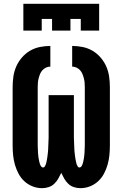

<svg xmlns="http://www.w3.org/2000/svg" viewBox="-20 -975 640 1003"><path d="M102 -815V-955H498V-815H402V-876H348V-815H252V-876H198V-815ZM200 8Q174 8 150 -1.5Q126 -11 107.5 -28Q89 -45 77 -67.5Q65 -90 58 -114.5Q51 -139 48.5 -164.5Q46 -190 46 -215V-520Q46 -548 50 -575.5Q54 -603 65 -628Q76 -653 94.5 -674.5Q113 -696 137 -710Q161 -724 188.5 -729.5Q216 -735 243 -735V-627Q231 -627 220.5 -622Q210 -617 202 -608.5Q194 -600 189.5 -589Q185 -578 182 -566.5Q179 -555 178 -543.5Q177 -532 177 -520V-215Q177 -209 177.5 -202.5Q178 -196 178 -190Q178 -184 178.5 -178Q179 -172 179.5 -165.5Q180 -159 181 -153Q182 -147 183 -141Q184 -135 185.5 -129Q187 -123 189 -117Q191 -111 195 -105.5Q199 -100 205 -100Q211 -100 214.5 -106Q218 -112 220 -118Q222 -124 223 -130.5Q224 -137 225.5 -143Q227 -149 227.5 -155.5Q228 -162 229 -168Q230 -174 230.5 -180.5Q231 -187 231.5 -193Q232 -199 232 -205.5Q232 -212 232.5 -218.5Q233 -225 233 -231Q233 -237 233.5 -243.5Q234 -250 234 -256Q234 -262 234 -268.5Q234 -275 234 -281.5Q234 -288 234 -294V-478H366V-294Q366 -288 366 -281.5Q366 -275 366 -268.5Q366 -262 366 -256Q366 -250 366.5 -243.5Q367 -237 367 -231Q367 -225 367.5 -218.5Q368 -212 368 -205.5Q368 -199 368.5 -193Q369 -187 369.5 -180.5Q370 -174 371 -168Q372 -162 372.5 -155.5Q373 -149 374.5 -143Q376 -137 377 -130.5Q378 -124 380 -118Q382 -112 385.5 -106Q389 -100 395 -100Q401 -100 405 -105.5Q409 -111 411 -117Q413 -123 414.5 -129Q416 -135 417 -141Q418 -147 419 -153Q420 -159 420.5 -165.5Q421 -172 421.5 -178Q422 -184 422 -190Q422 -196 422.5 -202.5Q423 -209 423 -215V-520Q423 -532 422 -543.5Q421 -555 418 -566.5Q415 -578 410.5 -589Q406 -600 398 -608.5Q390 -617 379.5 -622Q369 -627 357 -627V-735Q384 -735 411.5 -729.5Q439 -724 463 -710Q487 -696 505.5 -674.5Q524 -653 535 -628Q546 -603 550 -575.5Q554 -548 554 -520V-215Q554 -190 551.5 -164.5Q549 -139 542 -114.5Q535 -90 523 -67.5Q511 -45 492.5 -28Q474 -11 450 -1.5Q426 8 400 8Q383 8 366 2.5Q349 -3 336.5 -15Q324 -27 315.5 -42Q307 -57 300 -72Q293 -57 284.5 -42Q276 -27 263.5 -15Q251 -3 234 2.5Q217 8 200 8Z"/></svg>

Font: Iosevka Custom Heavy Extended
Style: Regular
Weight: 900
Width: 7
Monospace: yes
Designer: Belleve Invis
Foundry: Belleve Invis
Version: Version 11.2.4; ttfautohint (v1.8.4)